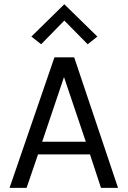

<svg xmlns="http://www.w3.org/2000/svg" viewBox="-20 -904 614 924"><path d="M548 0H466L413 -161H163L108 0H26L242 -628H337ZM393 -222 288 -533 183 -222ZM402 -691 289.5 -805 178 -691 131 -728 289.5 -883.5 448.5 -728Z"/></svg>

Font: Betina Sans
Style: Regular
Weight: 400
Designer: Jonathan Pinhorn (font) & Cristiano Sobral (main changes)
Version: Version 2.001;April 28, 2021;FontCreator 13.0.0.2655 32-bit;